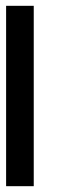

<svg xmlns="http://www.w3.org/2000/svg" viewBox="-20 -640 201 660"><path d="M1 0V-8V-15V-605V-612V-620H8H16H81H88H96V-612V-605V-15V-8V0H88H81H16H8Z"/></svg>

Font: Loyal Sans
Style: Boldv1
Weight: 700
Version: Version 001.000